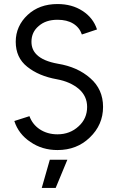

<svg xmlns="http://www.w3.org/2000/svg" viewBox="-20 -732 581 952"><path d="M187 200H256L314 60H227ZM265 -712Q175 -712 117 -658Q88 -631 73 -597.5Q58 -564 58 -525Q58 -446 115 -401Q172 -355 262 -339Q328 -327 371 -291Q412 -255 412 -202Q412 -144 370 -106Q327 -66 265 -66Q215 -66 177 -91Q141 -115 126 -156L51 -132Q72 -67 131 -28Q189 12 265 12Q361 12 425 -50Q491 -113 491 -202Q491 -289 428 -344Q365 -400 267 -416Q194 -429 162 -461Q136 -486 136 -525Q136 -573 172 -603Q207 -634 265 -634Q312 -634 343 -615Q374 -596 386 -561L461 -586Q442 -644 389 -678Q337 -712 265 -712Z"/></svg>

Font: Unageo
Style: Regular
Weight: 400
Designer: Richard Sepsi
Foundry: Richard Sepsi
Version: Version 2.000